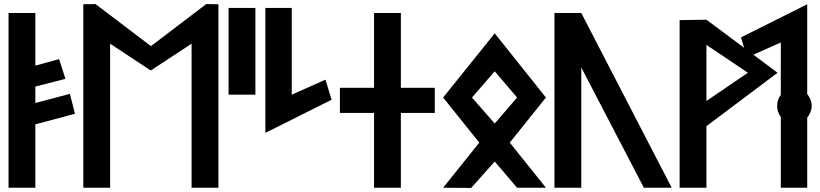

<svg xmlns="http://www.w3.org/2000/svg" viewBox="-20 -924 4037 945"><path d="M22 -860V0H154V-312L349 -364L324 -462L154 -417V-498L302 -536L271 -633L154 -601V-860Z M923 -709V0H1055V-903L995 -904L723 -697L450 -904L390 -903V0H522V-709L722 -577Z M1105 -458H1237V-885H1105Z M1286 -885V-270L1612 -433L1582 -532L1416 -458V-885Z M1821 -860V-492H1653V-368H1821V0H1953V-368H2120V-492H1953V-860Z M2415 -573 2525 -444 2415 -316 2303 -444ZM2415 -760 2161 -444 2339 -222 2161 0 2299 1 2415 -129 2525 0H2667L2489 -222L2667 -444Z M2841 -860H2709V0H2841V-592L3149 0H3286Z M3457 -427V-703L3661 -566ZM3457 -827 3325 -825V0H3457V-303L3807 -566Z M3953 0V-345C3966 -361 3975 -381 3975 -403C3975 -425 3966 -445 3953 -461V-903L3627 -740L3657 -641L3823 -715V-457C3811 -442 3805 -423 3805 -403C3805 -383 3811 -364 3823 -349V0Z"/></svg>

Font: Ny Stormning
Style: Regular
Weight: 400
Designer: Robert Jablonski, Mew Too
Foundry: Cannot Into Space Fonts
Version: Version 0.90